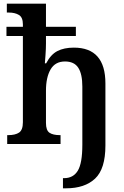

<svg xmlns="http://www.w3.org/2000/svg" viewBox="-20 -780 673 1040"><path d="M321 185H327Q377 185 401.5 144.5Q426 104 426 4V-311Q426 -379 404 -413Q382 -447 332 -447Q279 -447 254 -404Q229 -361 229 -289V-114Q229 -74 248 -61Q267 -48 305 -48H308V0H19V-48H24Q63 -48 83.5 -62Q104 -76 104 -118V-585H15V-635H104V-648Q104 -686 82.5 -699Q61 -712 28 -712H17V-760H229V-635H391V-585H229V-544Q229 -517 226.5 -482.5Q224 -448 223 -437H230Q255 -485 291 -503.5Q327 -522 380 -522Q551 -522 551 -328V8Q551 135 495 187.5Q439 240 338 240H321Z"/></svg>

Font: Noto Serif SemiBold
Style: Regular
Weight: 600
Designer: Monotype Design Team
Foundry: Monotype Imaging Inc.
Version: Version 1.001